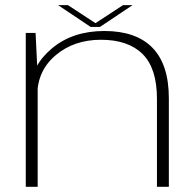

<svg xmlns="http://www.w3.org/2000/svg" viewBox="-20 -714 750 734"><path d="M78.5 0H124V-425L116 -588H78.5ZM580 0H625.5V-338Q625.5 -467 563 -531.2Q500.5 -595.5 379 -595.5Q258.5 -595.5 179.5 -529.8Q100.5 -464 100.5 -381L122.5 -349Q122.5 -443.5 192.8 -502.8Q263 -562 366 -562Q470 -562 525 -507.5Q580 -453 580 -336.5ZM326.5 -611H362L487 -694.5H450.5L345 -625.5L239.5 -694.5H202Z"/></svg>

Font: Anybody Expanded ExtraLight
Style: Regular
Weight: 250
Width: 7
Version: Version 1.113;gftools[0.9.25]